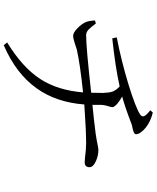

<svg xmlns="http://www.w3.org/2000/svg" viewBox="76 -873 848 1040"><g transform="rotate(90 500.0 -353.0)"><path d="M224.6 50.8 210 32.2Q345.7 -50.8 408.2 -147.5Q468.8 -240.2 480.5 -378.9Q323.2 -362.3 247.1 -344.7Q236.3 -341.8 217.8 -335Q188.5 -325.2 173.8 -325.2Q156.2 -325.2 131.8 -349.6Q108.4 -373 99.6 -394.5Q92.8 -409.2 90.8 -443.4L107.4 -448.2Q127.9 -420.9 137.7 -411.1Q153.3 -395.5 169.9 -395.5Q236.3 -395.5 482.4 -422.9Q483.4 -443.4 483.4 -485.4Q482.4 -519.5 476.6 -537.1Q468.8 -558.6 448.2 -577.1Q343.8 -553.7 187.5 -537.1L182.6 -561.5Q305.7 -585 437.5 -625Q564.5 -664.1 600.6 -688.5Q613.3 -697.3 609.4 -709Q604.5 -721.7 577.1 -743.2L589.8 -756.8Q639.6 -744.1 670.9 -718.8Q707 -689.5 707 -665Q707 -654.3 676.8 -647.5Q660.2 -644.5 652.3 -641.6Q558.6 -605.5 502.9 -590.8Q526.4 -577.1 543 -563.5Q560.5 -546.9 560.5 -538.1Q560.5 -530.3 555.7 -516.6Q547.9 -494.1 547.9 -470.7Q547.9 -450.2 547.9 -429.7Q621.1 -436.5 705.1 -447.3Q737.3 -452.1 765.6 -458Q783.2 -461.9 792 -461.9Q824.2 -461.9 853.5 -448.2Q885.7 -433.6 885.7 -414.1Q885.7 -387.7 858.4 -387.7Q852.5 -387.7 832 -389.6Q788.1 -395.5 756.8 -395.5Q686.5 -395.5 545.9 -385.7Q534.2 -232.4 458 -127Q378.9 -15.6 224.6 50.8Z"/></g></svg>

Font: Bpmf Zihi Only R
Style: R
Weight: 400
Foundry: But Ko
Version: Version 1.320